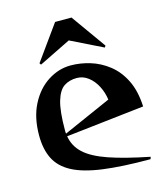

<svg xmlns="http://www.w3.org/2000/svg" viewBox="-121 -902 864 1006"><g transform="rotate(-15 311.5 -399.0)"><path d="M317 -699 144 -614 138 -623 273 -811H362L496 -623L490 -614ZM570 13Q416 13 313 -1Q210 -15 150 -47Q90 -79 64 -131Q38 -183 38 -258Q38 -355 74 -425Q110 -495 168.5 -532.5Q227 -570 292 -570Q344 -570 397 -554Q450 -538 496 -502Q542 -466 571 -407.5Q600 -349 604 -264L179 -216Q188 -161 229.5 -122.5Q271 -84 355 -55Q439 -26 574 1ZM437 -346Q432 -385 414 -420Q396 -455 368 -476.5Q340 -498 306 -498Q266 -498 237 -479Q208 -460 192 -406.5Q176 -353 176 -250Q176 -245 176 -240.5Q176 -236 177 -231Z"/></g></svg>

Font: Reggae One
Style: Regular
Weight: 400
Designer: Fontworks Inc.
Foundry: Fontworks Inc.
Version: Version 1.100